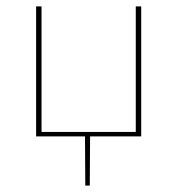

<svg xmlns="http://www.w3.org/2000/svg" viewBox="-20 -427 555 601"><path d="M405 -407H422V0H262L261 154H247L246 0H93V-407H110V-14H405Z"/></svg>

Font: EauTestInfant Thin
Style: Italic
Weight: 250
Italic angle: -12°
Designer: Christian Thalmann (Catharsis Fonts)
Version: Version 0.001;PS 000.001;hotconv 1.0.88;makeotf.lib2.5.64775